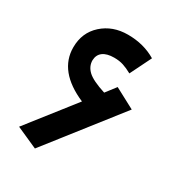

<svg xmlns="http://www.w3.org/2000/svg" viewBox="-160 -757 821 881"><g transform="rotate(30 250.0 -316.0)"><path d="M341.8 -417 449.2 -359.9 153.8 17.1 41 -33.2 232.9 -277.8Q74.2 -346.2 74.2 -473.1Q74.2 -551.3 128.4 -600.1Q182.6 -648.9 263.2 -648.9Q347.2 -648.9 412.1 -609.9L356.9 -498Q331.1 -512.2 309.8 -519Q288.6 -525.9 261.2 -525.9Q222.7 -525.9 201.9 -510.5Q181.2 -495.1 180.2 -465.8Q180.2 -434.1 205.3 -410.2Q230.5 -386.2 300.8 -363.8Z"/></g></svg>

Font: FiraGO SemiBold
Style: Italic
Weight: 600
Italic angle: -8°
Designer: bBox Type GmbH
Foundry: bBox Type GmbH
Version: Version 1.001;PS 001.001;hotconv 1.0.88;makeotf.lib2.5.64775